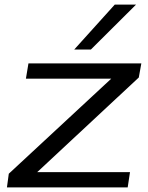

<svg xmlns="http://www.w3.org/2000/svg" viewBox="-20 -810 641 830"><path d="M10 0 18 -59 461 -470H92L103 -536H591L580 -475L141 -66H542L532 0ZM301 -596 476 -790H568L373 -596Z"/></svg>

Font: Georama Extended
Style: Italic
Weight: 400
Width: 7
Italic angle: -9°
Designer: Jean-Baptiste Levee
Foundry: Production Type
Version: Version 1.000